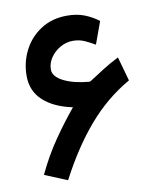

<svg xmlns="http://www.w3.org/2000/svg" viewBox="-78 -716 653 795"><g transform="rotate(-10 249.0 -319.0)"><path d="M216.3 -276.9Q138.2 -293 94 -333.5Q49.8 -374 49.8 -437.5Q49.8 -495.1 75.2 -544.7Q100.6 -594.2 147.5 -624.5Q194.3 -654.8 257.8 -654.8Q298.3 -654.8 329.8 -642.6Q361.3 -630.4 389.2 -609.4L355 -515.6Q335.4 -527.3 313 -537.6Q290.5 -547.9 263.2 -547.9Q234.9 -547.9 209.7 -533.4Q184.6 -519 168.9 -495.8Q153.3 -472.7 153.3 -446.3Q153.3 -416.5 195.3 -395.5Q237.3 -374.5 302.2 -369.1Q303.2 -369.1 305.4 -370.1Q307.6 -371.1 308.6 -371.6Q343.8 -394 370.8 -411.4Q397.9 -428.7 435.5 -447.8L463.9 -346.2Q365.2 -290 288.1 -200.4Q210.9 -110.8 144 17.1L49.3 -22Q85.4 -98.6 129.4 -161.9Q173.3 -225.1 216.3 -276.9Z"/></g></svg>

Font: Vazirmatn RD FD Medium
Style: Regular
Weight: 500
Designer: Saber Rastikerdar
Foundry: Saber Rastikerdar
Version: Version 33.003